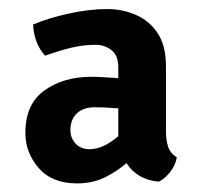

<svg xmlns="http://www.w3.org/2000/svg" viewBox="-20 -582 460 435"><path d="M37.5 -280.5Q37.5 -346.5 80.8 -377.2Q124 -408 186.5 -408Q199 -408 215 -407Q231 -406 248 -405V-429Q248 -456.5 232.5 -468.5Q217 -480.5 197 -480.5Q168.5 -480.5 141 -473.8Q113.5 -467 82 -456Q57 -483.5 55 -526.5Q90.5 -541.5 137 -551.5Q183.5 -561.5 222.5 -561.5Q257.5 -561.5 288 -548.2Q318.5 -535 337.2 -506.8Q356 -478.5 356 -432.5V-284Q356 -265 360.8 -250Q365.5 -235 380.5 -225.5Q378.5 -210 366.8 -194Q355 -178 340 -170.5Q291 -174.5 266.5 -212.5Q245.5 -194 217.8 -180.2Q190 -166.5 154.5 -166.5Q98 -166.5 67.8 -201.2Q37.5 -236 37.5 -280.5ZM139.5 -287Q139.5 -269.5 151.2 -256.8Q163 -244 183 -244Q214 -244 248 -273.5Q248 -278.5 248 -284V-336.5Q218 -339 195 -339Q168.5 -339 154 -325Q139.5 -311 139.5 -287Z"/></svg>

Font: Signika Negative SC SemiBold
Style: Regular
Weight: 600
Designer: Anna Giedryś
Foundry: Anna Giedryś
Version: Version 2.000; ttfautohint (v1.8.3) -l 8 -r 50 -G 200 -x 9 -